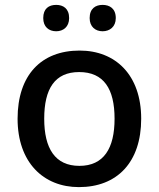

<svg xmlns="http://www.w3.org/2000/svg" viewBox="-20 -756 649 786"><path d="M157 -682C157 -646 180 -628 210 -628C239 -628 263 -646 263 -682C263 -721 239 -736 210 -736C180 -736 157 -721 157 -682ZM347 -682C347 -646 371 -628 400 -628C429 -628 454 -646 454 -682C454 -721 429 -736 400 -736C371 -736 347 -721 347 -682ZM558 -270C558 -449 453 -549 306 -549C149 -549 52 -449 52 -270C52 -91 158 10 303 10C459 10 558 -91 558 -270ZM161 -270C161 -392 204 -461 304 -461C405 -461 449 -392 449 -270C449 -149 405 -77 305 -77C205 -77 161 -149 161 -270Z"/></svg>

Font: Noto Sans Bengali UI Medium
Style: Regular
Weight: 500
Designer: Jelle Bosma - Monotype Design Team
Foundry: Monotype Imaging Inc.
Version: Version 2.003